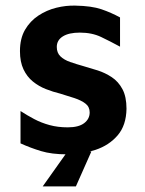

<svg xmlns="http://www.w3.org/2000/svg" viewBox="-20 -534 515 683"><path d="M218 15Q164 15 126 3.5Q88 -8 53 -24V-139Q76 -124 101.5 -110.5Q127 -97 156.5 -89Q186 -81 221 -81Q260 -81 279.5 -96Q299 -111 299 -134Q299 -154 284 -165.5Q269 -177 245 -185Q221 -193 194 -201Q169 -207 143.5 -217Q118 -227 97 -244Q76 -261 63.5 -287.5Q51 -314 51 -352Q51 -397 69 -428Q87 -459 116.5 -478.5Q146 -498 180.5 -506.5Q215 -515 248 -514Q306 -513 341 -501Q376 -489 407 -472V-368Q372 -387 339.5 -402.5Q307 -418 264 -418Q225 -418 203.5 -404.5Q182 -391 182 -367Q182 -346 195 -333.5Q208 -321 229.5 -313.5Q251 -306 276 -299Q301 -292 327.5 -283.5Q354 -275 377.5 -259.5Q401 -244 415.5 -217Q430 -190 430 -147Q429 -88 398.5 -52.5Q368 -17 320 -1Q272 15 218 15ZM132 129 220 5H305L250 129Z"/></svg>

Font: Maven Pro SemiBold
Style: Regular
Weight: 600
Designer: Joe Prince
Foundry: Joe Prince
Version: Version 2.103